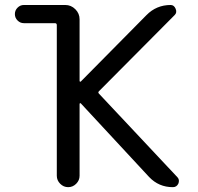

<svg xmlns="http://www.w3.org/2000/svg" viewBox="-20 -775 798 774"><path d="M76.2 -754.9H243.2Q266.6 -754.9 283.7 -737.8Q300.8 -720.7 300.8 -697.3V-449.2Q300.8 -446.3 302.7 -445.8Q304.7 -445.3 305.7 -446.3L570.3 -713.9Q610.4 -754.9 668 -754.9Q681.6 -754.9 688 -739.7Q694.3 -724.6 684.6 -714.8L378.9 -407.2Q374 -402.3 378.9 -397.5L694.3 -61.5Q701.2 -54.7 701.2 -45.9Q701.2 -41 699.2 -35.2Q692.4 -20.5 676.8 -20.5Q620.1 -20.5 581.1 -61.5L305.7 -358.4Q304.7 -359.4 302.7 -358.9Q300.8 -358.4 300.8 -355.5V-66.4Q300.8 -47.9 287.1 -34.2Q273.4 -20.5 254.9 -20.5Q236.3 -20.5 222.7 -34.2Q209 -47.9 209 -66.4V-673.8Q209 -681.6 201.2 -681.6H76.2Q61.5 -681.6 50.8 -692.4Q40 -703.1 40 -718.3Q40 -733.4 50.8 -744.1Q61.5 -754.9 76.2 -754.9Z"/></svg>

Font: Gen Jyuu Gothic Regular
Style: Regular
Weight: 400
Designer: [Source Han Sans]
Ryoko NISHIZUKA  (kana & ideographs); Paul D. Hunt (Latin, Greek & Cyrillic); Wenlong ZHANG  (bopomofo
Version: Version 1.002.20150607